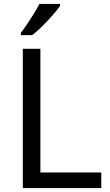

<svg xmlns="http://www.w3.org/2000/svg" viewBox="-20 -964 564 984"><path d="M97 0V-714H187V-80H499V0ZM288 -934Q276 -916 251 -887.5Q226 -859 197.5 -830.5Q169 -802 145 -784H87V-796Q102 -815 119.5 -841Q137 -867 154 -894.5Q171 -922 182 -944H288Z"/></svg>

Font: Noto Sans Hatran
Style: Regular
Weight: 400
Designer: Monotype Design Team
Foundry: Monotype Imaging Inc.
Version: Version 2.001; ttfautohint (v1.8.4.7-5d5b)